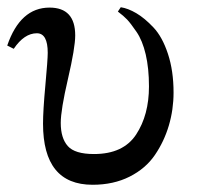

<svg xmlns="http://www.w3.org/2000/svg" viewBox="-48 -501 559 531"><path d="M54 -409Q19 -409 -10 -366L-28 -375Q8 -480 89 -480Q160 -480 160 -403Q160 -369 140 -283Q120 -197 120 -161Q120 -119 139.5 -97Q159 -75 212 -75Q293 -75 328.5 -129Q364 -183 364 -262Q364 -312 355 -350.5Q346 -389 329.5 -413Q313 -437 303.5 -447Q294 -457 278 -469L286 -481Q306 -478 329 -464.5Q352 -451 376.5 -425Q401 -399 416.5 -352Q432 -305 432 -245Q432 -198 419 -154Q406 -110 380.5 -72.5Q355 -35 310.5 -12.5Q266 10 208 10Q71 10 71 -159Q71 -195 77.5 -265.5Q84 -336 84 -355Q84 -409 54 -409Z"/></svg>

Font: myMathFont
Style: Regular
Weight: 400
Designer: Ross Mills, John Hudson & Paul Hanslow, Tiro Typeworks Ltd; with prior portions MicroPress Inc., and Coen Hoffman. Math 
Foundry: Tiro Typeworks Ltd
Version: Version 2.13 b171